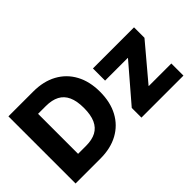

<svg xmlns="http://www.w3.org/2000/svg" viewBox="-99 -1099 1471 1471"><g transform="rotate(-45 636.0 -364.0)"><path d="M320.3 0H126.5V-147H312Q377 -147 420.2 -169.9Q463.4 -192.9 484.9 -241Q506.3 -289.1 506.3 -363.8Q506.3 -439 484.6 -486.8Q462.9 -534.7 419.2 -557.6Q375.5 -580.6 309.6 -580.6H123.5V-727.5H320.3Q431.2 -727.5 512 -683.3Q592.8 -639.2 637 -557.6Q681.2 -476.1 681.2 -363.8Q681.2 -251.5 637.2 -169.9Q593.3 -88.4 512.5 -44.2Q431.6 0 320.3 0ZM225.6 -727.5V0H51.3V-727.5ZM765.1 0V-105L1014.2 -395V-397.5H768.6V-529.3H1213.9V-416L976.1 -133.8V-131.3H1220.2V0Z"/></g></svg>

Font: Inter 24pt ExtraBold
Style: Regular
Weight: 800
Designer: Rasmus Andersson
Foundry: rsms
Version: Version 4.001;git-66647c0bb